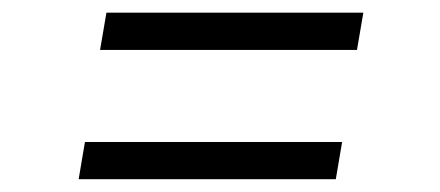

<svg xmlns="http://www.w3.org/2000/svg" viewBox="-20 -435 692 302"><path d="M103.7 -153.1 113.6 -211.6H518.1L508.2 -153.1ZM137.4 -356.5 147.4 -415.1H551.5L541.5 -356.5Z"/></svg>

Font: Inter Light  BETA
Style: Italic
Weight: 300
Italic angle: 9.39999°
Designer: Rasmus Andersson
Foundry: rsms
Version: Version 3.011;git-f93a4a705